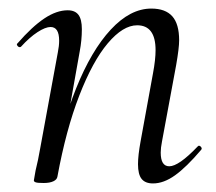

<svg xmlns="http://www.w3.org/2000/svg" viewBox="-20 -419 505 448"><path d="M302 -36Q302 -56 308 -89L337 -248Q343 -280 343 -302Q343 -360 300 -360Q267 -360 231.5 -318Q196 -276 165 -196Q134 -116 114 -7L102 -8Q122 -124 157.5 -212.5Q193 -301 238.5 -350Q284 -399 333 -399Q366 -399 382 -381Q398 -363 398 -325Q398 -307 391 -267L358 -89Q355 -74 355 -63Q355 -31 375 -31Q397 -31 441 -77Q443 -79 444 -79Q447 -79 449.5 -75.5Q452 -72 449 -69Q415 -29 388.5 -10Q362 9 337 9Q319 9 310.5 -1.5Q302 -12 302 -36ZM59 2 63 -21Q69 -45 74 -74L115 -297Q118 -312 118 -324Q118 -356 98 -356Q86 -356 67.5 -344Q49 -332 29 -310Q28 -309 26 -309Q23 -309 20.5 -312.5Q18 -316 21 -318Q55 -357 83.5 -376Q112 -395 138 -395Q155 -395 163 -384.5Q171 -374 171 -351Q171 -325 166 -299L114 -7Q113 0 104.5 4Q96 8 82 8Q68 8 63.5 6.5Q59 5 59 2Z"/></svg>

Font: Cormorant Infant
Style: Italic
Weight: 400
Italic angle: -10°
Designer: Christian Thalmann (Catharsis Fonts)
Foundry: Catharsis Fonts
Version: Version 4.000